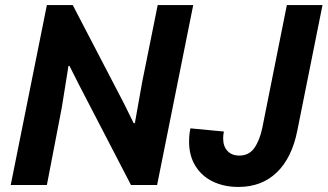

<svg xmlns="http://www.w3.org/2000/svg" viewBox="-20 -740 1310 768"><path d="M167.5 -719.7H271L475.1 -327.6L514.6 -247.6H519.5L548.8 -412.1L610.8 -719.7H752.9L608.4 0H503.9L298.8 -395.5L257.8 -476.6H253.9L227.1 -309.1L167.5 0H22.9ZM736.3 -173.3Q736.3 -201.2 741.7 -226.6L875.5 -213.9Q872.6 -199.2 872.6 -186.5Q872.6 -154.8 889.9 -136.2Q907.2 -117.7 937.5 -117.7Q976.1 -117.7 997.6 -148.4Q1019 -179.2 1029.3 -229L1127.4 -719.7H1270L1169.4 -218.3Q1147.9 -108.9 1087.4 -50.5Q1026.9 7.8 933.6 7.8Q877 7.8 832.3 -13.4Q787.6 -34.7 762 -75.7Q736.3 -116.7 736.3 -173.3Z"/></svg>

Font: Reddit Sans Fudge
Style: Bold
Weight: 700
Italic angle: -11.25°
Designer: Stephen Hutchings
Version: Version 1.013